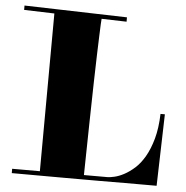

<svg xmlns="http://www.w3.org/2000/svg" viewBox="-51 -742 770 795"><g transform="rotate(5 334.5 -345.0)"><path d="M26.9 2.9V-15.1H142.1L145 -670.9L19 -674.8V-692.9L445.8 -681.2V-663.1L341.8 -666Q341.3 -659.7 340.3 -643.6Q339.4 -627.4 338.4 -596.4Q337.4 -565.4 335.7 -517.6Q334 -469.7 332.5 -399.4Q331.1 -329.1 329.1 -234.4Q327.1 -139.6 325.2 -15.1H422.9Q433.6 -15.1 451.9 -19.3Q470.2 -23.4 491.5 -34.7Q512.7 -45.9 534.7 -65.4Q556.6 -85 574.7 -116.2Q592.8 -147.5 605 -191.4Q617.2 -235.4 619.1 -294.9H637.2L628.9 2.9Q588.4 2.9 556.9 2.9Q525.4 2.9 498 2.9Q470.7 2.9 445.3 3.2Q419.9 3.4 391.6 3.4Q363.3 3.4 329.6 3.4Q295.9 3.4 252.7 3.4Q209.5 3.4 154.3 3.2Q99.1 2.9 26.9 2.9Z"/></g></svg>

Font: Purple Purse
Style: Regular
Weight: 400
Designer: Astigmatic (AOETI)
Foundry: Astigmatic (AOETI)
Version: Version 1.000